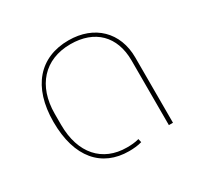

<svg xmlns="http://www.w3.org/2000/svg" viewBox="-126 -693 873 851"><g transform="rotate(-30 311.0 -268.0)"><path d="M306 12C328 12 352 10 372 4L368 -14C346 -8 327 -7 306 -7C182 -7 103 -93 103 -240V-296C103 -439 184 -529 317 -529C441 -529 516 -455 516 -331V0H537V-334C537 -463 450 -548 318 -548C171 -548 80 -447 80 -268C80 -85 168 12 306 12Z"/></g></svg>

Font: IBM Plex Thai Thin
Style: Regular
Weight: 100
Designer: Mike Abbink, Paul van der Laan, Pieter van Rosmalen, Ben Mitchell, Mark Frömberg
Foundry: Bold Monday
Version: Version 1.0